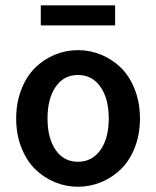

<svg xmlns="http://www.w3.org/2000/svg" viewBox="-20 -692 589 724"><path d="M273.9 12.2Q228 12.2 186 -5.4Q144 -22.9 111.8 -54.9Q79.6 -86.9 60.3 -136.2Q41 -185.5 41 -245.1Q41 -304.7 60.3 -354.2Q79.6 -403.8 111.8 -435.8Q144 -467.8 186 -485.4Q228 -502.9 273.9 -502.9Q320.3 -502.9 362.3 -485.4Q404.3 -467.8 436.8 -435.8Q469.2 -403.8 488.5 -354.2Q507.8 -304.7 507.8 -245.1Q507.8 -185.5 488.5 -136.2Q469.2 -86.9 436.8 -54.9Q404.3 -22.9 362.3 -5.4Q320.3 12.2 273.9 12.2ZM273.9 -82Q327.6 -82 358.9 -126.5Q390.1 -170.9 390.1 -245.1Q390.1 -319.8 358.9 -364.5Q327.6 -409.2 273.9 -409.2Q220.7 -409.2 189.9 -364.7Q159.2 -320.3 159.2 -245.1Q159.2 -170.9 189.9 -126.5Q220.7 -82 273.9 -82ZM133.8 -596.2V-671.9H414.1V-596.2Z"/></svg>

Font: Source Sans 3 Semibold
Style: Regular
Weight: 600
Designer: Paul D. Hunt
Foundry: Adobe
Version: Version 3.052;hotconv 1.1.0;makeotfexe 2.6.0